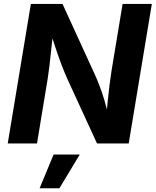

<svg xmlns="http://www.w3.org/2000/svg" viewBox="-20 -748 812 1001"><path d="M20.3 0 140.9 -727.5H305.9L474.6 -359.2Q486.7 -332.5 499.3 -299.7Q511.9 -267 524.3 -225.9Q536.6 -184.8 547.4 -132.9H533.5Q536.7 -173.6 541.4 -219.1Q546 -264.6 551.3 -306.7Q556.6 -348.8 561.3 -378.3L619.2 -727.5H771.6L651 0H485.8L332.4 -333.9Q315.9 -370.6 302.5 -405.6Q289 -440.6 274.5 -483.9Q260.1 -527.2 240.2 -587.5H257.6Q251.8 -532.6 246.6 -484.3Q241.4 -436 236.9 -397.7Q232.3 -359.4 228.1 -334.4L172.9 0ZM186.5 233.6 259.5 57.6H395.9L289.7 233.6Z"/></svg>

Font: Inter
Style: Italic
Weight: 400
Italic angle: -9.3988°
Designer: Rasmus Andersson
Foundry: rsms
Version: Version 4.001;git-66647c0bb